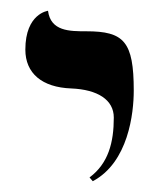

<svg xmlns="http://www.w3.org/2000/svg" viewBox="-20 -579 310 356"><path d="M152 -243C218 -278 228 -369 228 -411C228 -502 210 -521 140 -521C109 -521 74 -521 69 -559C69 -559 27 -554 27 -487C27 -443 58 -417 112 -415C161 -413 191 -394 191 -361C191 -315 181 -276 146 -250Z"/></svg>

Font: Libertinus Sans
Style: Bold
Weight: 700
Designer: Philipp H. Poll, Khaled Hosny
Foundry: Caleb Maclennan
Version: Version 7.050;RELEASE